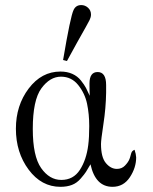

<svg xmlns="http://www.w3.org/2000/svg" viewBox="-20 -719 595 749"><path d="M42 -216.8Q42 -307.6 92 -373.8Q142.1 -439.9 215.8 -439.9Q241.7 -439.9 262 -430.9Q282.2 -421.9 295.7 -405Q309.1 -388.2 315.4 -376Q321.8 -363.8 330.1 -345.2Q329.1 -364.3 329.1 -393.1Q329.1 -438 360.8 -438Q394 -438 394 -387.2V-357.9Q393.1 -297.9 383.5 -235.4Q374 -172.9 374 -157.2Q374 -105.5 393.1 -82.8Q412.1 -60.1 436 -60.1Q455.1 -60.1 467.5 -73Q480 -85.9 484.9 -98.1Q487.8 -105 490 -114.5Q492.2 -124 495.1 -127.9Q498 -131.8 504.9 -134.8Q510.7 -117.7 511.2 -105Q511.2 -64.9 486.6 -27.6Q461.9 9.8 418.9 9.8Q352.1 9.8 333 -78.1Q320.8 -57.1 315.4 -48.6Q310.1 -40 294.9 -22.5Q279.8 -4.9 260.5 2.4Q241.2 9.8 215.8 9.8Q141.6 9.8 91.8 -57.1Q42 -124 42 -216.8ZM107.9 -215.8Q107.9 -109.9 140.4 -63.5Q172.9 -17.1 219.2 -17.1Q266.1 -17.1 291.5 -56.2Q316.9 -95.2 324.2 -152.8Q328.1 -182.6 328.1 -227.1Q328.1 -273.9 319.6 -314.5Q311 -355 284.9 -387.5Q258.8 -419.9 217.8 -419.9Q174.8 -419.9 141.4 -374.3Q107.9 -328.6 107.9 -215.8ZM226.1 -484.9Q254.9 -655.8 267.1 -680.2Q275.9 -699.2 296.9 -699.2Q312 -699.2 323.5 -688.7Q335 -678.2 335 -662.1Q335 -652.3 329.6 -641.1Q324.2 -629.9 280.8 -553.2Q256.8 -509.3 241.2 -481Z"/></svg>

Font: CMU Serif Upright Italic
Style: UprightItalic
Weight: 500
Version: Version 0.7.0